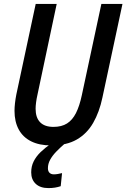

<svg xmlns="http://www.w3.org/2000/svg" viewBox="-20 -734 646 982"><path d="M241.7 9.8Q181.2 9.8 139.2 -11.2Q97.2 -32.2 75.7 -72Q54.2 -111.8 54.2 -167Q54.2 -184.1 56.6 -206.1Q59.1 -228 63.5 -250.5L162.6 -713.9H270L171.4 -248.5Q167 -229.5 164.6 -210.7Q162.1 -191.9 162.1 -177.7Q162.1 -132.3 185.3 -108.6Q208.5 -85 253.4 -85Q294.9 -85 322.8 -102.5Q350.6 -120.1 368.7 -156Q386.7 -191.9 398.4 -246.6L498.5 -713.9H606.4L503.9 -235.4Q488.3 -160.6 456.5 -105.5Q424.8 -50.3 372.6 -20.3Q320.3 9.8 241.7 9.8ZM227.5 228Q186 228 162.8 206.3Q139.6 184.6 139.6 147.5Q139.6 116.7 152.1 91.6Q164.6 66.4 187.7 43.9Q210.9 21.5 242.7 -0.5L312 0Q287.1 21.5 267.3 42Q247.6 62.5 236.3 83.3Q225.1 104 225.1 126.5Q225.1 141.6 233.2 149.7Q241.2 157.7 255.4 157.7Q265.6 157.7 276.1 155.8Q286.6 153.8 297.4 151.4L290.5 218.3Q276.4 223.1 260.7 225.6Q245.1 228 227.5 228Z"/></svg>

Font: Open Sans SemiCondensed SemiBold
Style: Italic
Weight: 600
Width: 4
Italic angle: -12°
Designer: Monotype Design Team
Foundry: Monotype Imaging Inc.
Version: Version 3.000